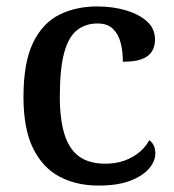

<svg xmlns="http://www.w3.org/2000/svg" viewBox="-20 -567 542 597"><path d="M286 10Q218 10 165.5 -17.5Q113 -45 83 -105.5Q53 -166 53 -265Q53 -373 83 -434.5Q113 -496 165 -521.5Q217 -547 282 -547Q330 -547 371 -535Q412 -523 437 -500.5Q462 -478 462 -444Q462 -422 452 -406.5Q442 -391 420.5 -383Q399 -375 362 -375Q362 -408 355 -434.5Q348 -461 331 -477.5Q314 -494 283 -494Q247 -494 220.5 -474Q194 -454 180 -404.5Q166 -355 166 -266Q166 -196 180.5 -149.5Q195 -103 226 -80.5Q257 -58 308 -58Q340 -58 366.5 -67.5Q393 -77 413 -93.5Q433 -110 444 -131Q453 -125 458 -114.5Q463 -104 463 -90Q463 -66 443.5 -43Q424 -20 385 -5Q346 10 286 10Z"/></svg>

Font: Noto Serif Armenian Medium
Style: Regular
Weight: 500
Version: Version 2.007